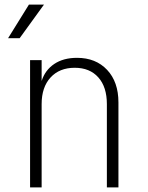

<svg xmlns="http://www.w3.org/2000/svg" viewBox="-20 -810 640 830"><path d="M110 0V-550H160V-460Q175 -507 214.5 -533.5Q254 -560 313 -560Q394 -560 443 -508Q492 -456 492 -367V0H442V-360Q442 -434 405 -475.5Q368 -517 303 -517Q237 -517 198.5 -475Q160 -433 160 -360V0ZM15 -645 105 -790H170L65 -645Z"/></svg>

Font: JetBrains Mono NL Thin
Style: Regular
Weight: 100
Monospace: yes
Designer: Philipp Nurullin, Konstantin Bulenkov
Foundry: JetBrains
Version: Version 2.305; ttfautohint (v1.8.4.7-5d5b)